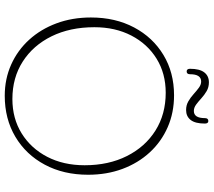

<svg xmlns="http://www.w3.org/2000/svg" viewBox="-66 -838 922 829"><g transform="rotate(90 394.5 -423.0)"><path d="M391 -714Q466 -714 528.8 -686.5Q591.5 -659 637.5 -609Q683.5 -559 708.8 -491.2Q734 -423.5 734 -343Q734 -237 690.5 -155.8Q647 -74.5 570 -28.8Q493 17 393 17Q320 17 258.2 -10.8Q196.5 -38.5 151 -88.5Q105.5 -138.5 80.2 -206.5Q55 -274.5 55 -355Q55 -460.5 98 -541.5Q141 -622.5 216.8 -668.2Q292.5 -714 391 -714ZM693 -328Q693 -431.5 653.2 -510.5Q613.5 -589.5 543 -633.8Q472.5 -678 380 -678Q296.5 -678 232.8 -638.5Q169 -599 133 -529.5Q97 -460 97 -370Q97 -265 136.2 -185.2Q175.5 -105.5 245.2 -60.8Q315 -16 407 -16Q491 -16 555.5 -56Q620 -96 656.5 -166.2Q693 -236.5 693 -328ZM454.5 -766Q433.5 -766 416.8 -775.8Q400 -785.5 385.8 -798.5Q371.5 -811.5 358.2 -821.2Q345 -831 331.5 -831Q300 -831 300 -783Q300 -768.5 288 -768.5Q276.5 -768.5 276.5 -783Q276.5 -824.5 292 -844.5Q307.5 -864.5 335 -864.5Q356 -864.5 372.8 -854.8Q389.5 -845 403.8 -832Q418 -819 431.2 -809.2Q444.5 -799.5 458.5 -799.5Q489.5 -799.5 489.5 -847Q489.5 -862 502 -862Q513 -862 513 -847Q513 -805.5 497.5 -785.8Q482 -766 454.5 -766Z"/></g></svg>

Font: Fraunces 9pt SuperSoft Thin
Style: Regular
Weight: 100
Version: Version 1.000;[b76b70a41]